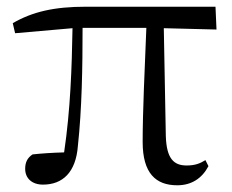

<svg xmlns="http://www.w3.org/2000/svg" viewBox="-20 -537 691 572"><path d="M508 15C551 15 582 -6 601 -42L592 -60C576 -50 561 -44 536 -44C498 -44 476 -64 474 -132L468 -453L625 -449L622 -517H236C141 -517 77 -502 18 -468L25 -438L196 -453C194 -337 190 -211 171 -83C135 -82 105 -80 77 -77C62 -67 55 -54 55 -34C55 -6 75 13 108 13C167 13 206 -24 212 -102C224 -212 226 -337 226 -454H416C411 -328 405 -205 405 -114C405 -21 444 15 508 15Z"/></svg>

Font: Noto Serif CJK TC
Style: Regular
Weight: 400
Designer: Ryoko NISHIZUKA 西塚涼子 (kana & ideographs); Frank Grießhammer (Latin, Greek & Cyrillic); Wenlong ZHANG 张文龙 (bopomofo); San
Foundry: Adobe
Version: Version 2.001;hotconv 1.1.0;makeotfexe 2.6.0